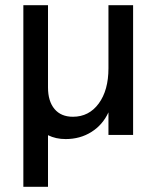

<svg xmlns="http://www.w3.org/2000/svg" viewBox="-20 -520 603 740"><path d="M165 -500V-183Q165 -130 190 -100Q215 -70 261 -70Q323 -70 360.5 -121Q398 -172 398 -257V-500H493V0H398V-87Q376 -39 332.5 -11.5Q289 16 233 16Q195 16 165 1V200H70V-500Z"/></svg>

Font: MedMera Sans Display
Style: Regular
Weight: 500
Designer: Kasper Nordkvist
Foundry: UNCUT.wtf
Version: Version 1.300